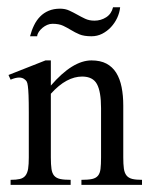

<svg xmlns="http://www.w3.org/2000/svg" viewBox="-20 -520 421 540"><path d="M209 0V-14.2Q228 -14.2 239 -16.6Q250 -19 255.6 -25.9Q261.2 -32.7 262.7 -44.9Q264.2 -57.1 264.2 -77.1V-215.8Q264.2 -262.2 252.7 -283.4Q241.2 -304.7 210.9 -304.7Q189.5 -304.7 167.5 -293Q145.5 -281.2 123 -256.3V-77.1Q123 -57.1 124.8 -44.9Q126.5 -32.7 132.3 -25.9Q138.2 -19 149.2 -16.6Q160.2 -14.2 178.7 -14.2V0H9.8V-14.2Q25.9 -14.2 35.9 -16.6Q45.9 -19 51.5 -26.1Q57.1 -33.2 59.1 -45.4Q61 -57.6 61 -77.1V-203.6Q61 -233.9 60.3 -251.5Q59.6 -269 58.3 -278.3Q57.1 -287.6 54.9 -291Q52.7 -294.4 49.8 -296.4Q37.1 -307.6 9.8 -295.9L3.9 -309.1L107.9 -350.1H123V-279.3Q184.1 -350.1 237.3 -350.1Q262.2 -350.1 279.3 -341.1Q296.4 -332 306.9 -315.2Q317.4 -298.3 322 -274.9Q326.7 -251.5 326.7 -223.1V-77.1Q326.7 -58.1 328.4 -45.9Q330.1 -33.7 335.7 -26.6Q341.3 -19.5 351.8 -16.8Q362.3 -14.2 379.4 -14.2V0ZM317.9 -499.5Q316.4 -484.4 309.6 -469.7Q302.7 -455.1 292 -443.6Q281.2 -432.1 267.3 -425Q253.4 -418 237.3 -418Q216.3 -418 203.6 -423.3Q190.9 -428.7 180.2 -435.3Q169.4 -441.9 157.7 -447.5Q146 -453.1 127.4 -453.1Q120.1 -453.1 112.8 -450Q105.5 -446.8 99.4 -441.7Q93.3 -436.5 89.1 -430.4Q85 -424.3 84.5 -418H64.5Q68.8 -434.6 75.7 -448.7Q82.5 -462.9 92.8 -473.4Q103 -483.9 116.9 -489.7Q130.9 -495.6 148.9 -495.6Q163.6 -495.6 175 -490.2Q186.5 -484.9 197.3 -478.8Q208 -472.7 219.5 -467.3Q231 -461.9 245.6 -461.9Q263.7 -461.9 278.6 -471.4Q293.5 -481 297.9 -499.5Z"/></svg>

Font: Surma
Style: Regular
Weight: 400
Designer: Sue Lloyd-Williams
Foundry: Sylheti Translation And Research
Version: Version 3.000